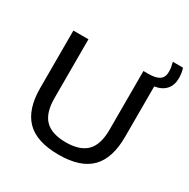

<svg xmlns="http://www.w3.org/2000/svg" viewBox="-196 -1065 1230 1252"><g transform="rotate(30 419.5 -439.0)"><path d="M87.5 -308V-740H201V-297.5Q201 -186 251.5 -135Q302 -84 408 -84Q514 -84 564.5 -135Q615 -186 615 -297.5V-740H652Q707.5 -740 734.5 -758.2Q761.5 -776.5 761.5 -817.5Q761.5 -835 759 -850.8Q756.5 -866.5 751 -888H827.5Q834 -869 836.5 -852.2Q839 -835.5 839 -814.5Q839 -761.5 809.8 -729Q780.5 -696.5 726 -688V-308Q726 -147 648.8 -68.8Q571.5 9.5 408 9.5Q243 9.5 165.2 -68.8Q87.5 -147 87.5 -308Z"/></g></svg>

Font: Encode Sans Expanded Medium
Style: Regular
Weight: 500
Width: 7
Designer: Multiple Designers
Foundry: Impallari Type
Version: Version 2.000